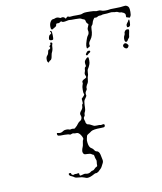

<svg xmlns="http://www.w3.org/2000/svg" viewBox="-91 -682 828 981"><g transform="rotate(-10 323.0 -191.5)"><path d="M368 -251Q356 -233 358 -225Q359 -219 353 -212Q346 -204 350 -190Q351 -186 338 -169Q334 -163 333 -144Q333 -114 328 -108Q324 -101 324.5 -94.5Q325 -88 321 -85Q315 -79 319 -67Q322 -60 322 -55Q322 -52 325.5 -47.5Q329 -43 332 -43Q339 -43 358 -32Q364 -28 377.5 -29Q391 -30 394 -28.5Q397 -27 404 -29Q411 -31 414 -29Q419 -24 414 -16Q413 -13 394 -13Q355 -13 343 -5Q337 0 328 5Q317 11 317 18Q317 21 314.5 28.5Q312 36 314 50Q317 74 329 80Q336 84 340 90Q346 101 354 101Q356 101 361 105Q368 111 371 130Q372 137 374.5 147Q377 157 372.5 165.5Q368 174 365 180Q361 190 343 205Q334 211 330 210Q326 209 318 214Q297 226 283 226Q277 226 267 221.5Q257 217 240.5 216.5Q224 216 218 211.5Q212 207 205 204Q191 199 192 190Q192 188 195 187Q205 184 205 193Q205 195 210 197.5Q215 200 218.5 197.5Q222 195 227 196Q232 197 237 195Q241 194 243.5 195.5Q246 197 245 201Q245 204 247 207Q249 210 260 206Q271 202 278 204Q295 208 307 197Q312 194 316 194Q320 194 326.5 187Q333 180 338 178.5Q343 177 342.5 170Q342 163 343.5 155Q345 147 342.5 142Q340 137 338 128Q337 114 330 114Q329 114 323.5 110Q318 106 304.5 106Q291 106 287.5 104Q284 102 281.5 96Q279 90 281 81.5Q283 73 286 66.5Q289 60 290.5 46.5Q292 33 295 30Q300 25 290 8Q279 -11 265 -9Q259 -8 253.5 -10Q248 -12 242 -9Q236 -6 233 -7Q226 -11 205 -11Q180 -10 174 -12Q168 -14 168 -22Q168 -26 169.5 -26.5Q171 -27 178 -25Q190 -22 202 -31Q207 -35 217.5 -35.5Q228 -36 232 -34Q237 -31 242.5 -33Q248 -35 253 -34Q258 -33 261 -33Q263 -34 267 -37.5Q271 -41 275.5 -45.5Q280 -50 283 -55Q289 -63 295 -66Q301 -69 303 -73Q309 -84 304 -95Q299 -105 311 -118Q321 -130 320 -140Q320 -148 323.5 -150Q327 -152 325 -165L324 -177L332 -185Q344 -196 339 -201Q337 -203 337 -220.5Q337 -238 340.5 -245.5Q344 -253 343 -256Q338 -267 357 -275Q364 -278 365.5 -281Q367 -284 364 -290Q359 -299 363 -308Q366 -314 366 -322.5Q366 -331 370.5 -333.5Q375 -336 374 -341Q370 -359 375 -366Q380 -373 384.5 -377Q389 -381 392.5 -380.5Q396 -380 396 -364.5Q396 -349 392.5 -342Q389 -335 387.5 -331Q386 -327 382 -321.5Q378 -316 378 -303.5Q378 -291 375.5 -286.5Q373 -282 372 -269.5Q371 -257 368 -251ZM397 -412Q409 -414 409 -408Q409 -404 403.5 -401Q398 -398 394 -393.5Q390 -389 387.5 -391Q385 -393 384 -395Q384 -398 389 -404.5Q394 -411 397 -412ZM584 -415Q593 -422 602 -412Q608 -406 606.5 -401.5Q605 -397 601 -393Q594 -387 584 -396Q574 -406 584 -415ZM614 -486Q621 -486 622.5 -483.5Q624 -481 622 -471Q620 -461 619 -456.5Q618 -452 618 -448Q618 -444 613.5 -439.5Q609 -435 607 -430Q604 -425 600 -424Q596 -423 593 -427Q590 -432 590.5 -442Q591 -452 595 -458Q599 -465 598 -469Q597 -473 602 -479.5Q607 -486 614 -486ZM225 -484Q226 -482 224 -476.5Q222 -471 222 -465Q222 -449 215 -436Q213 -433 211 -422Q208 -400 200 -398Q195 -396 193 -392Q190 -385 185 -393Q182 -397 182.5 -408Q183 -419 189 -425Q195 -431 196 -439Q198 -454 204 -454Q207 -454 209.5 -458Q212 -462 210 -464Q205 -469 212 -474Q216 -477 215 -480.5Q214 -484 215 -486Q216 -488 219.5 -487.5Q223 -487 225 -484ZM621 -496Q617 -496 616 -497.5Q615 -499 615 -504Q614 -511 620 -518Q626 -525 626 -526.5Q626 -528 628.5 -531Q631 -534 632.5 -534Q634 -534 634 -519.5Q634 -505 630.5 -500.5Q627 -496 621 -496ZM224 -546Q224 -547 225.5 -546.5Q227 -546 229.5 -545Q232 -544 232 -543Q234 -540 234.5 -522Q235 -504 233 -501Q231 -498 223.5 -498.5Q216 -499 214 -502Q211 -505 213.5 -514.5Q216 -524 219 -526Q228 -532 228.5 -533.5Q229 -535 227 -539Q224 -544 224 -546ZM415 -608Q423 -609 443.5 -608.5Q464 -608 469 -606Q474 -604 484 -605.5Q494 -607 500.5 -603.5Q507 -600 520.5 -600Q534 -600 538 -601Q544 -603 574 -603Q603 -603 619 -606Q627 -608 634 -604Q641 -600 643.5 -593.5Q646 -587 646 -571Q646 -554 642 -548.5Q638 -543 638 -542.5Q638 -542 629 -545L620 -548V-556Q621 -564 616 -568.5Q611 -573 609 -573Q607 -573 605 -575Q603 -577 596.5 -577Q590 -577 584.5 -580.5Q579 -584 572.5 -583.5Q566 -583 558.5 -585Q551 -587 539 -585Q527 -583 515 -583Q503 -583 499.5 -581Q496 -579 489 -579.5Q482 -580 476.5 -576Q471 -572 465 -573Q463 -574 461 -573.5Q459 -573 458 -571.5Q457 -570 454 -566Q448 -557 446.5 -549Q445 -541 440 -536.5Q435 -532 435 -518Q435 -485 420 -466Q408 -451 411 -441Q413 -435 410.5 -433Q408 -431 402 -428Q399 -426 397.5 -425.5Q396 -425 395 -426.5Q394 -428 394 -431.5Q394 -435 394 -441Q395 -450 400.5 -466.5Q406 -483 409 -487Q421 -500 416 -517Q415 -523 417 -528Q419 -533 422 -540L424 -547L419 -551Q414 -556 413 -563Q412 -573 404 -575Q399 -576 393 -580Q387 -584 362 -583.5Q337 -583 333.5 -584Q330 -585 321 -583Q296 -577 292 -583Q289 -587 282 -581Q277 -577 271 -578Q261 -580 261 -571Q261 -565 252 -560Q245 -557 243 -554.5Q241 -552 237 -552Q233 -552 232 -555Q230 -558 230 -569Q230 -582 236.5 -592.5Q243 -603 251 -603Q255 -603 260 -605Q271 -610 282 -605Q288 -601 292 -603Q303 -607 311 -599L315 -594L321 -600Q326 -605 330.5 -602Q335 -599 343 -600.5Q351 -602 373 -601.5Q395 -601 401 -604Q407 -607 415 -608Z"/></g></svg>

Font: TT2020 Style D
Style: Italic
Weight: 400
Italic angle: -15°
Version: Version 0.2.000